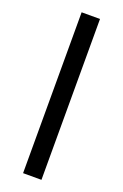

<svg xmlns="http://www.w3.org/2000/svg" viewBox="-143 -772 523 816"><g transform="rotate(20 118.5 -364.0)"><path d="M160.2 -727.5V0H77.1V-727.5Z"/></g></svg>

Font: Inter V
Style: 
Weight: 400
Designer: Rasmus Andersson
Foundry: rsms
Version: Version 4.000;git-a3f224843